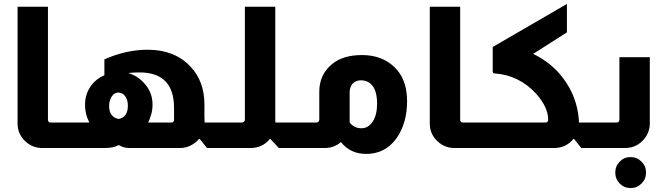

<svg xmlns="http://www.w3.org/2000/svg" viewBox="-20 -750 3382 973"><path d="M223 -716V-143Q223 -141 224 -137L225 -136Q228 -129 237 -129H274V0H193Q144 0 107 -35Q69 -72 69 -124V-716Z M509 -449Q619 -498 728 -498Q864 -498 944 -414Q1016 -339 1016 -220V-161Q1016 -151 1017 -129H1049V0H1029L992 -46H989Q975 -30 959 -20Q929 0 894 0H636Q606 0 584 -14H579Q556 0 510 0H266V-129H433Q421 -152 417 -171Q411 -193 411 -220Q411 -276 444 -319Q468 -351 509 -369ZM862 -203Q862 -383 687 -383Q662 -383 630 -380Q682 -364 717 -321Q753 -278 753 -220Q753 -193 746 -169Q738 -143 731 -129H848Q854 -129 858 -132Q862 -136 862 -143ZM581 -147Q628 -156 628 -215Q628 -244 614 -263Q600 -281 580 -281Q560 -281 546.5 -261.5Q533 -242 533 -213Q533 -157 581 -147Z M1375 -716V-138Q1375 -134 1376 -129H1425V0H1393L1350 -46H1348Q1310 0 1250 0H1041V-129H1206Q1212 -129 1215 -132Q1221 -136 1221 -143V-716Z M1598 -285Q1598 -370 1660 -423Q1716 -471 1814 -471Q1898 -471 1956 -429Q2043 -366 2043 -238Q2043 -123 1987 -46Q1930 30 1836 30Q1755 30 1708 -30Q1672 0 1627 0H1418V-129H1583Q1590 -129 1594 -133Q1598 -138 1598 -143ZM1752 -129Q1775 -100 1811 -100Q1847 -100 1869 -134Q1891 -168 1891 -224Q1891 -284 1868 -315Q1846 -343 1808 -343Q1783 -343 1766 -325Q1752 -307 1752 -284Z M2312 -716V-143Q2312 -141 2313 -137L2314 -136Q2317 -129 2326 -129H2363V0H2282Q2233 0 2196 -35Q2158 -72 2158 -124V-716Z M2853 -730V-586L2682 -477Q2779 -430 2838 -348Q2903 -259 2913 -148L2914 -129H2946V0H2926L2889 -46H2886Q2848 0 2789 0H2355V-129H2744Q2758 -129 2758 -144Q2758 -206 2697 -275Q2611 -369 2486 -378Q2477 -379 2477 -387V-512Z M3273 -460V-124Q3273 -80 3244 -45Q3206 0 3148 0H2939V-129H3104Q3110 -129 3114 -132Q3119 -136 3119 -143V-460ZM3176 46Q3208 46 3231 69Q3254 92 3254 125Q3254 157 3231 180Q3208 203 3176 203Q3143 203 3120.5 180Q3098 157 3098 125Q3098 92 3120.5 69Q3143 46 3176 46Z"/></svg>

Font: Almarai ExtraBold
Style: Regular
Weight: 800
Designer: Boutros International 2019
Foundry: Created by Boutros International 2019
Version: Version 1.10